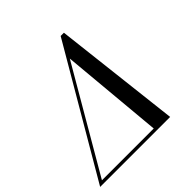

<svg xmlns="http://www.w3.org/2000/svg" viewBox="-260 -927 1090 1090"><g transform="rotate(-45 284.5 -382.0)"><path d="M-63.5 0 384 -764.5H410L498.5 0H388L330 -637L-41 0ZM-49.5 0 -45 -19.5H475L470.5 0Z"/></g></svg>

Font: Bodoni Moda
Style: Italic
Weight: 400
Italic angle: -13°
Designer: Owen Earl
Foundry: indestructible type
Version: Version 2.005